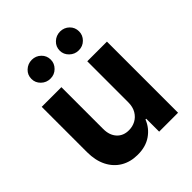

<svg xmlns="http://www.w3.org/2000/svg" viewBox="-210 -900 1042 1042"><g transform="rotate(-45 311.0 -379.5)"><path d="M410.4 -232V-545.9H561.3V0H416.2V-99.2H410.4Q392 -51.6 349.4 -22.1Q306.7 7.3 245.3 6.8Q190.5 6.8 148.9 -17.7Q107.3 -42.3 84 -88.3Q60.7 -134.4 60.7 -198V-545.9H211.7V-224.6Q211.7 -177 237.6 -148.8Q263.5 -120.6 306.6 -121.1Q333.8 -121.1 357.3 -133.6Q380.9 -146.1 395.6 -170.8Q410.4 -195.6 410.4 -232ZM203.1 -620.3Q172.2 -620.1 150.1 -641.6Q128.1 -663 128.3 -692.2Q128.1 -722.8 150.1 -743.6Q172.2 -764.4 203.1 -764.6Q233.7 -764.4 255.2 -743.6Q276.8 -722.8 276.8 -692.2Q276.8 -663 255.2 -641.6Q233.7 -620.1 203.1 -620.3ZM420.1 -620.3Q389.5 -620.1 367.4 -641.6Q345.3 -663 345.3 -692.2Q345.3 -722.8 367.4 -743.6Q389.5 -764.4 420.1 -764.6Q451 -764.4 472.5 -743.6Q493.9 -722.8 493.8 -692.2Q493.9 -663 472.5 -641.6Q451 -620.1 420.1 -620.3Z"/></g></svg>

Font: Inter
Style: Regular
Weight: 400
Designer: Rasmus Andersson
Foundry: rsms
Version: Version 4.000;git-8c9346024